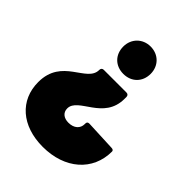

<svg xmlns="http://www.w3.org/2000/svg" viewBox="-204 -613 932 932"><g transform="rotate(45 261.5 -147.5)"><path d="M280 -505C226 -505 186 -465 186 -411C186 -355 225 -317 280 -317C335 -317 374 -355 374 -411C374 -465 335 -505 280 -505ZM355 -264H199C190 -264 184 -258 184 -249V-248C184 -161 16 -162 16 3C16 127 109 210 254 210C405 210 508 120 508 -12C508 -19 502 -23 493 -23L335 -30C325 -30 320 -26 320 -16V-12C320 17 298 39 259 39C227 39 206 22 206 -6C206 -82 370 -90 370 -236V-249C370 -258 364 -264 355 -264Z"/></g></svg>

Font: Barlow Semi Condensed Black
Style: Regular
Weight: 900
Width: 4
Designer: Jeremy Tribby
Foundry: Tribby Type
Version: Version 1.408;PS 001.408;hotconv 1.0.88;makeotf.lib2.5.64775